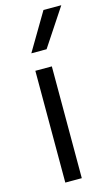

<svg xmlns="http://www.w3.org/2000/svg" viewBox="-124 -854 521 900"><g transform="rotate(-15 136.0 -404.0)"><path d="M75.5 0V-542.5H155.5V0ZM78.5 -626.5 186 -808H272.5L152.5 -626.5Z"/></g></svg>

Font: Encode Sans Condensed Thin
Style: Regular
Weight: 400
Version: Version 3.002